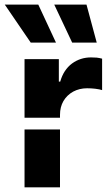

<svg xmlns="http://www.w3.org/2000/svg" viewBox="-60 -797 456 817"><path d="M44.4 -295.9V-545.4H190.4V-449.7H196.3Q210.4 -500 246.6 -526.9Q282.2 -552.7 327.1 -552.7Q334 -552.7 351.6 -551.8Q363.8 -550.3 374.5 -547.4V-413.6Q364.3 -417 345.2 -419.4Q328.1 -421.4 310.5 -421.4Q278.3 -421.4 251.5 -407.2Q225.1 -392.6 210 -367.2Q195.3 -341.8 195.3 -308.1V-295.9ZM-39.6 -777.3H103L178.2 -615.7H70.8ZM44.4 0V-246.1H195.3V0ZM170.9 -777.3H308.1L351.6 -615.7H247.1Z"/></svg>

Font: Inter Tight Stencil
Style: Bold
Weight: 700
Designer: Rasmus Andersson
Foundry: rsms
Version: Version 3.004;Glyphs 3.1.2 (3151)